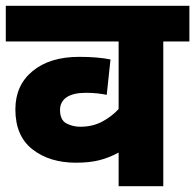

<svg xmlns="http://www.w3.org/2000/svg" viewBox="-20 -642 673 662"><path d="M633 -499H543V0H389V-116Q356 -98 322 -89.5Q288 -81 242 -81Q151 -81 92 -127Q33 -173 33 -265Q33 -348 92.5 -397Q152 -446 253 -446Q317 -446 361 -437L348 -315Q334 -318 316 -320Q298 -322 276 -322Q232 -322 209.5 -306.5Q187 -291 187 -263Q187 -228 209 -216.5Q231 -205 257 -205Q299 -205 332 -222.5Q365 -240 389 -266V-499H0V-622H633Z"/></svg>

Font: Noto Sans ExtraBold
Style: Italic
Weight: 800
Italic angle: -12°
Designer: Monotype Design Team
Foundry: Monotype Imaging Inc.
Version: Version 2.013; ttfautohint (v1.8.4.7-5d5b)